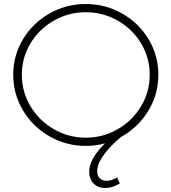

<svg xmlns="http://www.w3.org/2000/svg" viewBox="-20 -724 855 958"><path d="M465 130Q465 153 478 165.5Q491 178 511 178Q539 178 564 161L578 191Q542 214 505 214Q469 214 447 191.5Q425 169 425 132Q425 70 504 -9Q461 4 408 4Q310 4 226.5 -44Q143 -92 94.5 -173.5Q46 -255 46 -351Q46 -447 94.5 -528Q143 -609 226.5 -656.5Q310 -704 408 -704Q506 -704 589.5 -656.5Q673 -609 721.5 -528Q770 -447 770 -351Q770 -252 719 -169.5Q668 -87 583 -40Q528 6 496.5 50.5Q465 95 465 130ZM89 -351Q89 -266 132 -194Q175 -122 248.5 -79.5Q322 -37 408 -37Q494 -37 567.5 -79.5Q641 -122 684 -194Q727 -266 727 -351Q727 -436 684 -507.5Q641 -579 567.5 -621Q494 -663 408 -663Q322 -663 248.5 -621Q175 -579 132 -507.5Q89 -436 89 -351Z"/></svg>

Font: Argentum Sans ExtraLight
Style: Regular
Weight: 275
Designer: Julieta Ulanovsky (Modified by Cristiano Sobral)
Foundry: Julieta Ulanovsky
Version: Version 1.000; ttfautohint (v1.5.65-e2d9)